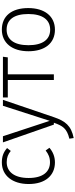

<svg xmlns="http://www.w3.org/2000/svg" viewBox="626 -1244 837 2130"><g transform="rotate(-90 1045.0 -178.5)"><path d="M308 -577C163 -577 69 -460 69 -279C69 -95 164 12 309 12C373 12 427 -11 471 -49L441 -91C401 -60 363 -43 310 -43C207 -43 136 -118 136 -280C136 -443 208 -523 311 -523C363 -523 400 -508 436 -478L468 -519C420 -561 372 -577 308 -577Z M1003 -565H937L770 -46L599 -565H531L728 0H749C714 99 686 144 572 172L579 220C717 193 768 125 810 2Z M1481 -565H1029V-511H1223V0H1286V-511H1474Z M1782 -577C1634 -577 1542 -463 1542 -282C1542 -100 1631 12 1781 12C1930 12 2021 -102 2021 -284C2021 -469 1932 -577 1782 -577ZM1782 -524C1891 -524 1955 -443 1955 -284C1955 -122 1889 -41 1781 -41C1673 -41 1609 -123 1609 -282C1609 -444 1675 -524 1782 -524Z"/></g></svg>

Font: Glow Sans SC Normal
Style: Regular
Weight: 400
Designer: Ryoko NISHIZUKA (kana, bopomofo & ideographs); Paul D. Hunt (Latin, Greek & Cyrillic); Sandoll Communications, Soo-young
Version: Version 0.93